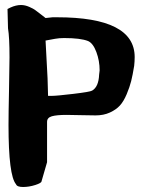

<svg xmlns="http://www.w3.org/2000/svg" viewBox="-20 -758 568 767"><path d="M10 -722 22 -728Q44 -738 64 -738Q80 -738 97 -730.5Q114 -723 121 -717.5Q128 -712 148 -697L162 -686L190 -689H208Q518 -689 518 -530Q518 -513 516 -495Q510 -458 504 -434Q498 -410 486 -381.5Q474 -353 459 -336.5Q444 -320 419 -308.5Q394 -297 362 -297Q340 -297 301 -298Q262 -299 246 -299Q206 -299 187 -293.5Q168 -288 168 -271V-110L146 -34Q146 -27 121 -19Q96 -11 72 -11Q48 -11 44 -22Q14 -57 14 -258Q14 -304 16 -397Q18 -490 18 -529Q18 -609 12 -645ZM162 -596 170 -445 172 -375H186Q206 -375 273 -383Q340 -391 348 -396Q374 -411 376 -460Q376 -463 377 -468.5Q378 -474 378 -477Q378 -515 365 -550Q352 -585 332 -594Q302 -606 236 -606Q216 -606 200 -603Z"/></svg>

Font: NaniFont Regular
Style: Regular
Weight: 400
Designer: Nanigashitei
Version: Version 1.036